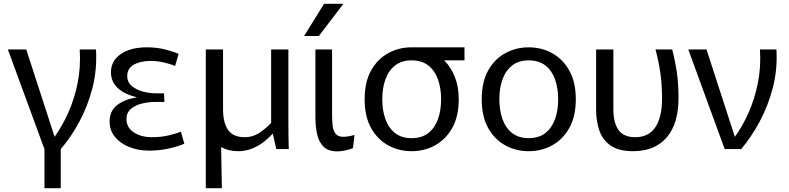

<svg xmlns="http://www.w3.org/2000/svg" viewBox="-20 -778 4120 1002"><path d="M212 204V0L21 -520H117L265 -64Q303 -117 335.5 -188.5Q368 -260 385 -344Q402 -428 396 -520H481Q487 -415 462.5 -319.5Q438 -224 394 -142.5Q350 -61 297 0V204Z M758 8Q701 8 654 -11Q607 -30 579.5 -64Q552 -98 552 -144Q552 -200 592.5 -230.5Q633 -261 692 -269V-271Q627 -287 593 -320Q559 -353 559 -401Q559 -460 610 -495.5Q661 -531 746 -531Q797 -531 839.5 -520.5Q882 -510 912 -497L894 -434Q869 -444 836 -452Q803 -460 767 -460Q713 -460 678.5 -440.5Q644 -421 644 -382Q644 -349 668 -329Q692 -309 726 -300Q760 -291 792 -291H836L838 -246H790Q757 -246 722 -238Q687 -230 663.5 -210Q640 -190 640 -157Q640 -112 678.5 -87Q717 -62 773 -62Q819 -62 858.5 -71Q898 -80 924 -91L942 -28Q913 -15 863.5 -3.5Q814 8 758 8Z M1054 204V-520H1144V-208Q1144 -137 1170.5 -99.5Q1197 -62 1257 -62Q1301 -62 1337 -87Q1373 -112 1395 -137V-520H1485V-145Q1485 -102 1485.5 -67Q1486 -32 1487 0H1422L1404 -79H1401Q1383 -58 1356 -37Q1329 -16 1295 -2.5Q1261 11 1224 11Q1171 11 1134 -11L1138 204Z M1822 -5Q1799 4 1777.5 8Q1756 12 1740 12Q1692 12 1667.5 -13.5Q1643 -39 1634.5 -79.5Q1626 -120 1626 -167V-520H1713V-185Q1713 -153 1715.5 -125.5Q1718 -98 1730.5 -81Q1743 -64 1772 -64Q1783 -64 1799 -66.5Q1815 -69 1830 -74ZM1567 -590 1671 -758H1772L1644 -590Z M2128 11Q2061 11 2005 -20Q1949 -51 1916 -111Q1883 -171 1883 -260Q1883 -349 1916 -409Q1949 -469 2005 -500Q2061 -531 2128 -531H2129H2404V-463H2297L2299 -462Q2333 -428 2353.5 -377Q2374 -326 2374 -260Q2374 -171 2340.5 -111Q2307 -51 2251.5 -20Q2196 11 2128 11ZM2128 -57Q2181 -57 2215 -83.5Q2249 -110 2265.5 -156Q2282 -202 2282 -260Q2282 -318 2265.5 -364Q2249 -410 2215 -436.5Q2181 -463 2128 -463Q2076 -463 2042 -436.5Q2008 -410 1991.5 -364Q1975 -318 1975 -260Q1975 -202 1991.5 -156Q2008 -110 2042 -83.5Q2076 -57 2128 -57Z M2739 11Q2672 11 2616 -20Q2560 -51 2527 -111Q2494 -171 2494 -260Q2494 -349 2527 -409Q2560 -469 2616 -500Q2672 -531 2739 -531Q2807 -531 2862.5 -500Q2918 -469 2951.5 -409Q2985 -349 2985 -260Q2985 -171 2951.5 -111Q2918 -51 2862.5 -20Q2807 11 2739 11ZM2739 -57Q2792 -57 2826 -83.5Q2860 -110 2876.5 -156Q2893 -202 2893 -260Q2893 -318 2876.5 -364Q2860 -410 2826 -436.5Q2792 -463 2739 -463Q2687 -463 2653 -436.5Q2619 -410 2602.5 -364Q2586 -318 2586 -260Q2586 -202 2602.5 -156Q2619 -110 2653 -83.5Q2687 -57 2739 -57Z M3284 11Q3208 11 3166 -19Q3124 -49 3107.5 -98Q3091 -147 3091 -204V-520H3181V-208Q3181 -137 3208 -99.5Q3235 -62 3295 -62Q3365 -62 3400 -114Q3435 -166 3435 -262Q3435 -335 3426.5 -395Q3418 -455 3401 -520H3488Q3504 -458 3512.5 -399Q3521 -340 3521 -266Q3521 -133 3459.5 -61Q3398 11 3284 11Z M3572 -520H3667L3815 -64Q3854 -117 3886 -188.5Q3918 -260 3935 -344Q3952 -428 3946 -520H4032Q4038 -415 4013 -319.5Q3988 -224 3944 -142.5Q3900 -61 3848 0H3762Z"/></svg>

Font: Murecho
Style: Regular
Weight: 400
Designer: Neil Summerour
Foundry: Positype
Version: Version 1.010; ttfautohint (v1.8.3)